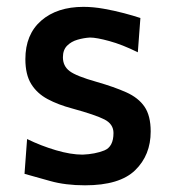

<svg xmlns="http://www.w3.org/2000/svg" viewBox="-20 -529 499 560"><path d="M228 11.5Q171 11.5 126.5 -1Q82 -13.5 51.5 -22L59 -123.5Q100 -103.5 143.2 -90.8Q186.5 -78 221 -78Q257.5 -79.5 284.2 -90.2Q311 -101 311 -141Q311 -167 284.8 -180.5Q258.5 -194 191 -212.5Q149.5 -223.5 118.8 -240Q88 -256.5 71 -284Q54 -311.5 54 -356.5Q54 -428.5 100.2 -468.8Q146.5 -509 223.5 -509Q251.5 -509 282.5 -503.5Q313.5 -498 341.8 -490.5Q370 -483 389.5 -476.5L382 -376.5Q336.5 -399 299 -409.2Q261.5 -419.5 242.5 -419.5Q224.5 -418.5 206.2 -413.2Q188 -408 175.8 -395.8Q163.5 -383.5 163.5 -362Q163.5 -336.5 182.8 -321.8Q202 -307 262.5 -290Q313 -275.5 348.2 -259.8Q383.5 -244 401.5 -217.8Q419.5 -191.5 419.5 -145.5Q419.5 -76.5 374.2 -32.5Q329 11.5 228 11.5Z"/></svg>

Font: Commissioner Flair Medium
Style: Regular
Weight: 500
Designer: Kostas Bartsokas
Foundry: Kostas Bartsokas
Version: Version 1.000; ttfautohint (v1.8.3)